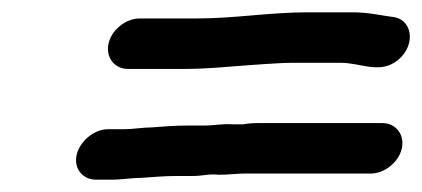

<svg xmlns="http://www.w3.org/2000/svg" viewBox="-20 -488 686 312"><path d="M136.2 -196H163.2C174.7 -196 195.8 -199 209.9 -199C227.6 -200.2 247.1 -202 265.6 -202H292.6C310.1 -202 319.8 -206 335.1 -204C350.9 -204 365 -206 378.6 -206H582.6C604.8 -206 627.8 -224.4 632.9 -246.5C638 -268.5 623.7 -288 601.5 -288H398.5C390.5 -288 382.7 -287.3 375 -286H358C338.4 -287.1 329.6 -284 311.6 -284H284.6C265.3 -284 244.9 -282.5 226.9 -281C213.1 -281 195.4 -278 182.2 -278H155.2C133 -278 109.7 -258.5 104.6 -236.5C99.5 -214.4 114 -196 136.2 -196ZM187.8 -376H280.8C316.5 -376 349.6 -379.6 383.2 -382L411.7 -384C428.8 -385.2 444.3 -386 461.1 -386H533.1C564.9 -386 593.8 -369 621.2 -386.5C655.4 -408.3 653.1 -453.8 621.2 -460C600.1 -462.7 579.2 -468 552 -468H480C417.9 -468 361.5 -458 299.7 -458H206.7C184.5 -458 161.5 -439.6 156.4 -417.5C151.3 -395.5 165.6 -376 187.8 -376Z"/></svg>

Font: HoneyBee
Style: BdIt
Weight: 700
Foundry: Cannot Into Space Fonts
Version: Version 0.89